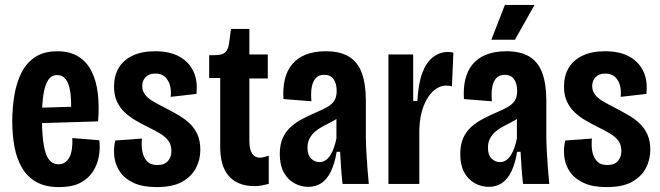

<svg xmlns="http://www.w3.org/2000/svg" viewBox="-20 -750 2693 783"><path d="M221 13Q165 13 128 -8Q91 -29 69.5 -66Q48 -103 39 -151.5Q30 -200 30 -256Q30 -310 38.5 -361Q47 -412 67 -452.5Q87 -493 123 -517Q159 -541 214 -541Q265 -541 299.5 -519.5Q334 -498 353.5 -459Q373 -420 379 -368Q385 -316 380 -255L119 -247V-310L286 -315L269 -285Q272 -341 266.5 -376Q261 -411 247.5 -427.5Q234 -444 213 -444Q190 -444 176.5 -423.5Q163 -403 157 -364Q151 -325 151 -267Q151 -174 166 -127Q181 -80 219 -80Q233 -80 244 -87Q255 -94 262.5 -107.5Q270 -121 273 -141Q276 -161 275 -187L385 -178Q389 -148 383.5 -114.5Q378 -81 360 -52Q342 -23 308.5 -5Q275 13 221 13Z M619 13Q563 13 526.5 -3.5Q490 -20 470.5 -47.5Q451 -75 446.5 -109Q442 -143 450 -177L559 -185Q556 -157 560.5 -132.5Q565 -108 579.5 -92.5Q594 -77 621 -77Q651 -77 665 -93.5Q679 -110 679 -134Q679 -159 667 -175.5Q655 -192 633.5 -205Q612 -218 583 -232Q559 -244 534.5 -258Q510 -272 489.5 -291Q469 -310 457 -336Q445 -362 445 -397Q445 -440 463.5 -472Q482 -504 519.5 -522.5Q557 -541 613 -541Q673 -541 712 -519Q751 -497 769 -458.5Q787 -420 781 -367L676 -355Q679 -380 673.5 -401Q668 -422 653.5 -436Q639 -450 614 -450Q588 -450 574 -435.5Q560 -421 560 -399Q560 -380 571 -365Q582 -350 602 -338Q622 -326 650 -312Q679 -297 706 -281.5Q733 -266 753.5 -246.5Q774 -227 785.5 -201Q797 -175 797 -139Q797 -99 779 -64.5Q761 -30 722.5 -8.5Q684 13 619 13Z M1018 9Q951 9 914.5 -30.5Q878 -70 878 -151V-432H833V-525H854Q885 -525 897.5 -535.5Q910 -546 914 -572L922 -632H997V-528H1072V-430H997V-174Q997 -141 1008 -124Q1019 -107 1039 -107Q1046 -107 1055 -109Q1064 -111 1076 -115V0Q1060 4 1046.5 6.5Q1033 9 1018 9Z M1237 12Q1207 12 1180 -3Q1153 -18 1137 -47.5Q1121 -77 1121 -122Q1121 -160 1133 -187Q1145 -214 1166.5 -233Q1188 -252 1215 -266Q1242 -280 1270 -292Q1296 -303 1314.5 -313.5Q1333 -324 1343 -339Q1353 -354 1353 -379Q1353 -409 1340.5 -427Q1328 -445 1302 -445Q1281 -445 1268.5 -432Q1256 -419 1251.5 -395.5Q1247 -372 1250 -337L1136 -346Q1133 -390 1141.5 -426Q1150 -462 1171.5 -488Q1193 -514 1227.5 -527.5Q1262 -541 1309 -541Q1368 -541 1404 -518.5Q1440 -496 1456 -451Q1472 -406 1472 -340V-196Q1472 -167 1474 -132.5Q1476 -98 1478.5 -63Q1481 -28 1484 0H1377Q1373 -34 1371 -65.5Q1369 -97 1367 -131H1353Q1345 -83 1329.5 -51Q1314 -19 1291 -3.5Q1268 12 1237 12ZM1283 -89Q1297 -89 1308 -96.5Q1319 -104 1327.5 -117.5Q1336 -131 1342 -148.5Q1348 -166 1352 -185V-288L1383 -293Q1373 -279 1358.5 -269Q1344 -259 1327 -250.5Q1310 -242 1293.5 -233Q1277 -224 1264 -212.5Q1251 -201 1242.5 -185.5Q1234 -170 1234 -147Q1234 -118 1248.5 -103.5Q1263 -89 1283 -89Z M1564 0V-301V-528H1665V-338H1682Q1686 -410 1702.5 -453.5Q1719 -497 1746.5 -517.5Q1774 -538 1806 -538Q1812 -538 1817.5 -537.5Q1823 -537 1829 -535L1823 -398Q1819 -399 1812.5 -400Q1806 -401 1800 -401Q1773 -401 1748.5 -380Q1724 -359 1708 -319Q1692 -279 1690 -222V0Z M1973 12Q1943 12 1916 -3Q1889 -18 1873 -47.5Q1857 -77 1857 -122Q1857 -160 1869 -187Q1881 -214 1902.5 -233Q1924 -252 1951 -266Q1978 -280 2006 -292Q2032 -303 2050.5 -313.5Q2069 -324 2079 -339Q2089 -354 2089 -379Q2089 -409 2076.5 -427Q2064 -445 2038 -445Q2017 -445 2004.5 -432Q1992 -419 1987.5 -395.5Q1983 -372 1986 -337L1872 -346Q1869 -390 1877.5 -426Q1886 -462 1907.5 -488Q1929 -514 1963.5 -527.5Q1998 -541 2045 -541Q2104 -541 2140 -518.5Q2176 -496 2192 -451Q2208 -406 2208 -340V-196Q2208 -167 2210 -132.5Q2212 -98 2214.5 -63Q2217 -28 2220 0H2113Q2109 -34 2107 -65.5Q2105 -97 2103 -131H2089Q2081 -83 2065.5 -51Q2050 -19 2027 -3.5Q2004 12 1973 12ZM2019 -89Q2033 -89 2044 -96.5Q2055 -104 2063.5 -117.5Q2072 -131 2078 -148.5Q2084 -166 2088 -185V-288L2119 -293Q2109 -279 2094.5 -269Q2080 -259 2063 -250.5Q2046 -242 2029.5 -233Q2013 -224 2000 -212.5Q1987 -201 1978.5 -185.5Q1970 -170 1970 -147Q1970 -118 1984.5 -103.5Q1999 -89 2019 -89ZM2080 -588H1984L2039 -730H2160Z M2454 13Q2398 13 2361.5 -3.5Q2325 -20 2305.5 -47.5Q2286 -75 2281.5 -109Q2277 -143 2285 -177L2394 -185Q2391 -157 2395.5 -132.5Q2400 -108 2414.5 -92.5Q2429 -77 2456 -77Q2486 -77 2500 -93.5Q2514 -110 2514 -134Q2514 -159 2502 -175.5Q2490 -192 2468.5 -205Q2447 -218 2418 -232Q2394 -244 2369.5 -258Q2345 -272 2324.5 -291Q2304 -310 2292 -336Q2280 -362 2280 -397Q2280 -440 2298.5 -472Q2317 -504 2354.5 -522.5Q2392 -541 2448 -541Q2508 -541 2547 -519Q2586 -497 2604 -458.5Q2622 -420 2616 -367L2511 -355Q2514 -380 2508.5 -401Q2503 -422 2488.5 -436Q2474 -450 2449 -450Q2423 -450 2409 -435.5Q2395 -421 2395 -399Q2395 -380 2406 -365Q2417 -350 2437 -338Q2457 -326 2485 -312Q2514 -297 2541 -281.5Q2568 -266 2588.5 -246.5Q2609 -227 2620.5 -201Q2632 -175 2632 -139Q2632 -99 2614 -64.5Q2596 -30 2557.5 -8.5Q2519 13 2454 13Z"/></svg>

Font: Bricolage Grotesque 36pt Condensed SemiBold
Style: Regular
Weight: 600
Width: 3
Designer: Mathieu Triay
Foundry: Atelier Triay
Version: Version 1.001;gftools[0.9.33.dev8+g029e19f]